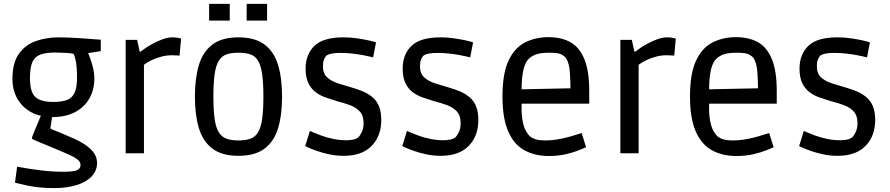

<svg xmlns="http://www.w3.org/2000/svg" viewBox="-20 -788 4574 987"><path d="M257 179Q216 179 179.5 175Q143 171 116 165Q89 159 73 155Q57 151 57 151L68 69Q127 80 188 87.5Q249 95 305 95Q358 95 376 87Q394 79 394 61Q394 51 389 43Q384 35 370.5 26Q357 17 330.5 5Q304 -7 260 -25Q205 -48 180.5 -58Q156 -68 150 -71.5Q144 -75 144 -78Q144 -81 149 -94Q154 -107 162 -125.5Q170 -144 177.5 -163Q185 -182 190 -193Q124 -208 84 -258.5Q44 -309 44 -383Q44 -464 76.5 -510.5Q109 -557 163.5 -576.5Q218 -596 280 -596Q301 -596 329 -595Q357 -594 386.5 -592Q416 -590 441.5 -588Q467 -586 482.5 -585Q498 -584 498 -584V-525L433 -515Q433 -516 441 -495.5Q449 -475 457 -444.5Q465 -414 465 -384Q465 -327 439.5 -282Q414 -237 365.5 -211.5Q317 -186 248 -186Q246 -172 242.5 -152.5Q239 -133 239 -129Q239 -127 246 -123.5Q253 -120 273 -112.5Q293 -105 331 -88Q390 -64 422 -41Q454 -18 466.5 4Q479 26 479 49Q479 90 450.5 119.5Q422 149 372 164Q322 179 257 179ZM254 -264Q299 -264 325.5 -274.5Q352 -285 364 -312.5Q376 -340 376 -389Q376 -442 369.5 -474.5Q363 -507 357 -511Q355 -513 341 -514.5Q327 -516 310 -516.5Q293 -517 279.5 -517.5Q266 -518 265 -518Q218 -518 189 -508Q160 -498 147 -470Q134 -442 134 -387Q134 -315 161.5 -289.5Q189 -264 254 -264Z M626 0V-583H685L698 -523H704Q704 -523 719 -534.5Q734 -546 759 -560Q784 -574 812.5 -585Q841 -596 866 -596Q884 -596 897.5 -593Q911 -590 911 -590L903 -502Q903 -502 889.5 -503Q876 -504 863 -504Q836 -504 808 -496.5Q780 -489 757 -477.5Q734 -466 720 -455V0Z M1206 13Q1121 13 1072 -24Q1023 -61 1002.5 -129Q982 -197 982 -292Q982 -386 1002.5 -454Q1023 -522 1072 -559Q1121 -596 1206 -596Q1291 -596 1340 -559Q1389 -522 1409.5 -454Q1430 -386 1430 -291Q1430 -197 1409.5 -129Q1389 -61 1340 -24Q1291 13 1206 13ZM1206 -66Q1243 -66 1267.5 -75Q1292 -84 1306.5 -107.5Q1321 -131 1327.5 -175.5Q1334 -220 1334 -292Q1334 -363 1327.5 -407.5Q1321 -452 1306.5 -476Q1292 -500 1267 -508.5Q1242 -517 1206 -517Q1169 -517 1144.5 -508.5Q1120 -500 1105 -476Q1090 -452 1083.5 -407.5Q1077 -363 1077 -292Q1077 -220 1083.5 -175.5Q1090 -131 1105 -107.5Q1120 -84 1144.5 -75Q1169 -66 1206 -66ZM1055 -682V-768H1161V-682ZM1248 -682V-768H1353V-682Z M1747 13Q1708 13 1673 5.5Q1638 -2 1609.5 -12Q1581 -22 1565 -29.5Q1549 -37 1549 -37L1573 -115Q1573 -115 1589 -108Q1605 -101 1632 -91Q1659 -81 1692.5 -74Q1726 -67 1761 -67Q1780 -67 1796 -70.5Q1812 -74 1822 -82Q1832 -92 1840.5 -110.5Q1849 -129 1849 -155Q1849 -194 1829.5 -215Q1810 -236 1779 -247.5Q1748 -259 1712 -268Q1683 -277 1654 -287Q1625 -297 1602 -314.5Q1579 -332 1565 -361Q1551 -390 1551 -435Q1551 -508 1596 -552Q1641 -596 1746 -596Q1782 -596 1815.5 -591Q1849 -586 1874.5 -580.5Q1900 -575 1913 -570L1898 -493Q1898 -493 1884 -496.5Q1870 -500 1846 -504.5Q1822 -509 1792 -512.5Q1762 -516 1730 -516Q1701 -516 1684.5 -512.5Q1668 -509 1659 -503Q1651 -496 1645.5 -482Q1640 -468 1640 -448Q1640 -410 1662 -390Q1684 -370 1719 -359Q1754 -348 1792 -337Q1820 -329 1846 -318Q1872 -307 1894 -289Q1916 -271 1928 -242.5Q1940 -214 1940 -171Q1940 -89 1890.5 -38Q1841 13 1747 13Z M2246 13Q2207 13 2172 5.5Q2137 -2 2108.5 -12Q2080 -22 2064 -29.5Q2048 -37 2048 -37L2072 -115Q2072 -115 2088 -108Q2104 -101 2131 -91Q2158 -81 2191.5 -74Q2225 -67 2260 -67Q2279 -67 2295 -70.5Q2311 -74 2321 -82Q2331 -92 2339.5 -110.5Q2348 -129 2348 -155Q2348 -194 2328.5 -215Q2309 -236 2278 -247.5Q2247 -259 2211 -268Q2182 -277 2153 -287Q2124 -297 2101 -314.5Q2078 -332 2064 -361Q2050 -390 2050 -435Q2050 -508 2095 -552Q2140 -596 2245 -596Q2281 -596 2314.5 -591Q2348 -586 2373.5 -580.5Q2399 -575 2412 -570L2397 -493Q2397 -493 2383 -496.5Q2369 -500 2345 -504.5Q2321 -509 2291 -512.5Q2261 -516 2229 -516Q2200 -516 2183.5 -512.5Q2167 -509 2158 -503Q2150 -496 2144.5 -482Q2139 -468 2139 -448Q2139 -410 2161 -390Q2183 -370 2218 -359Q2253 -348 2291 -337Q2319 -329 2345 -318Q2371 -307 2393 -289Q2415 -271 2427 -242.5Q2439 -214 2439 -171Q2439 -89 2389.5 -38Q2340 13 2246 13Z M2801 14Q2730 14 2676 -15.5Q2622 -45 2592.5 -112.5Q2563 -180 2563 -292Q2563 -410 2594 -476Q2625 -542 2678.5 -569.5Q2732 -597 2799 -597Q2866 -597 2912.5 -571Q2959 -545 2984 -484Q3009 -423 3009 -321V-255H2618L2662 -271Q2659 -210 2665.5 -172.5Q2672 -135 2683 -116Q2694 -97 2702 -89Q2716 -77 2735 -71.5Q2754 -66 2783 -66Q2811 -66 2840 -70.5Q2869 -75 2894 -81.5Q2919 -88 2938.5 -94.5Q2958 -101 2970 -104L2993 -31Q2984 -27 2957 -16Q2930 -5 2890 4.5Q2850 14 2801 14ZM2662 -294 2618 -328 2955 -335 2913 -300Q2913 -368 2909.5 -416Q2906 -464 2890 -489Q2883 -499 2866.5 -508Q2850 -517 2804 -517Q2755 -517 2730.5 -506.5Q2706 -496 2692 -479Q2657 -434 2662 -294Z M3169 0V-583H3228L3241 -523H3247Q3247 -523 3262 -534.5Q3277 -546 3302 -560Q3327 -574 3355.5 -585Q3384 -596 3409 -596Q3427 -596 3440.5 -593Q3454 -590 3454 -590L3446 -502Q3446 -502 3432.5 -503Q3419 -504 3406 -504Q3379 -504 3351 -496.5Q3323 -489 3300 -477.5Q3277 -466 3263 -455V0Z M3765 14Q3694 14 3640 -15.5Q3586 -45 3556.5 -112.5Q3527 -180 3527 -292Q3527 -410 3558 -476Q3589 -542 3642.5 -569.5Q3696 -597 3763 -597Q3830 -597 3876.5 -571Q3923 -545 3948 -484Q3973 -423 3973 -321V-255H3582L3626 -271Q3623 -210 3629.5 -172.5Q3636 -135 3647 -116Q3658 -97 3666 -89Q3680 -77 3699 -71.5Q3718 -66 3747 -66Q3775 -66 3804 -70.5Q3833 -75 3858 -81.5Q3883 -88 3902.5 -94.5Q3922 -101 3934 -104L3957 -31Q3948 -27 3921 -16Q3894 -5 3854 4.5Q3814 14 3765 14ZM3626 -294 3582 -328 3919 -335 3877 -300Q3877 -368 3873.5 -416Q3870 -464 3854 -489Q3847 -499 3830.5 -508Q3814 -517 3768 -517Q3719 -517 3694.5 -506.5Q3670 -496 3656 -479Q3621 -434 3626 -294Z M4286 13Q4247 13 4212 5.5Q4177 -2 4148.5 -12Q4120 -22 4104 -29.5Q4088 -37 4088 -37L4112 -115Q4112 -115 4128 -108Q4144 -101 4171 -91Q4198 -81 4231.5 -74Q4265 -67 4300 -67Q4319 -67 4335 -70.5Q4351 -74 4361 -82Q4371 -92 4379.5 -110.5Q4388 -129 4388 -155Q4388 -194 4368.5 -215Q4349 -236 4318 -247.5Q4287 -259 4251 -268Q4222 -277 4193 -287Q4164 -297 4141 -314.5Q4118 -332 4104 -361Q4090 -390 4090 -435Q4090 -508 4135 -552Q4180 -596 4285 -596Q4321 -596 4354.5 -591Q4388 -586 4413.5 -580.5Q4439 -575 4452 -570L4437 -493Q4437 -493 4423 -496.5Q4409 -500 4385 -504.5Q4361 -509 4331 -512.5Q4301 -516 4269 -516Q4240 -516 4223.5 -512.5Q4207 -509 4198 -503Q4190 -496 4184.5 -482Q4179 -468 4179 -448Q4179 -410 4201 -390Q4223 -370 4258 -359Q4293 -348 4331 -337Q4359 -329 4385 -318Q4411 -307 4433 -289Q4455 -271 4467 -242.5Q4479 -214 4479 -171Q4479 -89 4429.5 -38Q4380 13 4286 13Z"/></svg>

Font: Ruda Medium
Style: Regular
Weight: 500
Version: Version 2.001